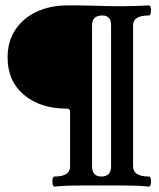

<svg xmlns="http://www.w3.org/2000/svg" viewBox="-20 -683 585 707"><path d="M181 4Q173 4 173 -15Q173 -33 181 -33Q238 -33 238 -70V-272Q238 -283 226 -283Q129 -283 68.5 -333.5Q8 -384 8 -471Q8 -532 37.5 -575Q67 -618 116.5 -640.5Q166 -663 226 -663Q252 -663 277 -663Q302 -663 327 -662Q352 -661 377 -660.5Q402 -660 427 -660Q453 -660 478 -661Q503 -662 528 -663Q536 -663 536 -645Q536 -626 528 -626Q470 -626 470 -590V-71Q470 -33 528 -33Q536 -33 536 -15Q536 4 528 4Q509 2 485 1Q461 0 433 0H283Q252 0 226.5 1Q201 2 181 4ZM353 -33Q389 -33 389 -70V-590Q389 -626 357 -626Q319 -626 319 -590V-71Q319 -33 353 -33Z"/></svg>

Font: Junicode VF
Style: Regular
Weight: 400
Designer: Peter S. Baker
Version: Version 2.213